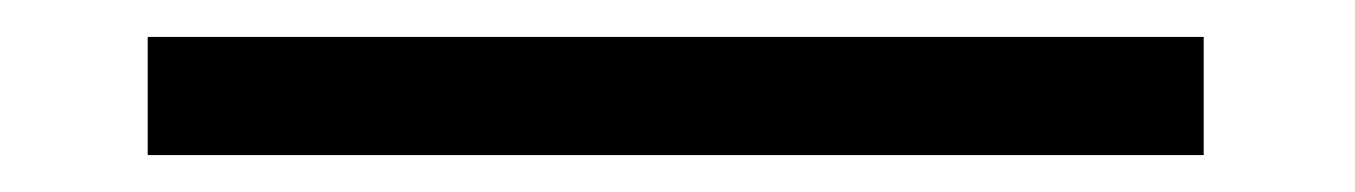

<svg xmlns="http://www.w3.org/2000/svg" viewBox="-20 100 734 104"><path d="M632 184V120H60V184Z"/></svg>

Font: Charger Static
Style: 2
Weight: 1000
Designer: Jasper
Foundry: KineticPlasma Fonts/Cannot Into Space Fonts
Version: Version 1.1